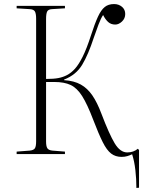

<svg xmlns="http://www.w3.org/2000/svg" viewBox="-20 -759 713 946"><path d="M652 167Q652 123 647 79Q642 35 631 1Q621 6 608 10Q595 14 579 14Q549 14 527.5 -2.5Q506 -19 486 -59Q466 -99 440 -167Q410 -246 384.5 -286Q359 -326 327.5 -340.5Q296 -355 249 -355H207V-62Q207 -39 213 -29Q219 -19 238 -17L300 -12V0H62V-12L127 -17Q146 -19 152 -28.5Q158 -38 158 -63V-666Q158 -692 152 -702.5Q146 -713 126 -714L62 -718V-730H300V-718L236 -714Q218 -713 212.5 -702.5Q207 -692 207 -665V-370Q245 -370 268 -374.5Q291 -379 310 -389Q331 -400 349.5 -420.5Q368 -441 387.5 -480Q407 -519 428 -584Q447 -643 462.5 -676.5Q478 -710 496 -724.5Q514 -739 542 -739Q565 -739 581 -725.5Q597 -712 597 -690Q597 -668 581 -653Q565 -638 548 -638Q527 -638 513 -650.5Q499 -663 488 -685Q477 -669 465 -637Q453 -605 442 -573Q415 -490 385 -440Q355 -390 296 -367V-364Q345 -361 378 -342.5Q411 -324 435 -289Q459 -254 480 -198Q518 -98 545 -53Q572 -8 607 -8Q638 -8 659 -26L665 -20V166Z"/></svg>

Font: Literata 72pt ExtraLight
Style: Regular
Weight: 200
Designer: Latin by Veronika Burian and Jose Scaglione. Greek by Irene Vlachou. Cyrillic by Vera Evstafieva.
Foundry: TypeTogether
Version: Version 3.002